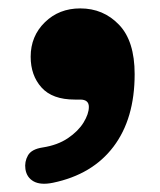

<svg xmlns="http://www.w3.org/2000/svg" viewBox="-20 -226 380 457"><path d="M158 11Q104.5 11 78.8 -17.8Q53 -46.5 53 -91Q53 -140 86.8 -173Q120.5 -206 171 -206Q226 -206 263.2 -167.2Q300.5 -128.5 300.5 -49.5Q300.5 56.5 250.2 123Q200 189.5 106 209Q77 215 60.2 205.8Q43.5 196.5 40.5 176.5Q38 159 46.5 144Q55 129 81.5 125Q117 119.5 141.5 103Q166 86.5 178.8 65.8Q191.5 45 191.5 28.5Q191.5 11 171 11Z"/></svg>

Font: Fraunces 9pt S100 Black
Style: Regular
Weight: 900
Version: Version 1.000; ttfautohint (v1.8.3)